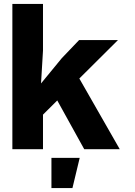

<svg xmlns="http://www.w3.org/2000/svg" viewBox="-20 -760 690 978"><path d="M43 0V-740H199V-502L189 -335L295 -464L383 -556H581L199 -176V0ZM409 0 232 -320 375 -376 590 0ZM242 198V44H386L349 198Z"/></svg>

Font: Azeret Mono
Style: Bold
Weight: 700
Designer: Martin Vácha
Foundry: Displaay
Version: Version 1.002